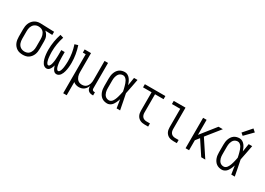

<svg xmlns="http://www.w3.org/2000/svg" viewBox="-3 -1733 4007 2900"><g transform="rotate(30 2000.0 -283.0)"><path d="M249 8Q223 8 196.5 2.5Q170 -3 147.5 -17Q125 -31 108 -51.5Q91 -72 81 -96.5Q71 -121 67 -147.5Q63 -174 63 -200V-330Q63 -355 66.5 -380.5Q70 -406 79.5 -429.5Q89 -453 104.5 -473.5Q120 -494 141 -508.5Q162 -523 186.5 -530.5Q211 -538 237 -538Q240 -538 243.5 -538Q247 -538 250 -538L488 -530V-475L363 -479Q380 -467 393 -449.5Q406 -432 414.5 -412.5Q423 -393 426 -372Q429 -351 429 -330V-200Q429 -174 425.5 -148Q422 -122 412.5 -98Q403 -74 386.5 -53Q370 -32 348.5 -17.5Q327 -3 301 2.5Q275 8 249 8ZM249 -47Q267 -47 285 -52Q303 -57 317.5 -68Q332 -79 342 -95Q352 -111 358 -128Q364 -145 366 -163.5Q368 -182 368 -200V-330Q368 -347 366 -364.5Q364 -382 359 -398.5Q354 -415 345 -430.5Q336 -446 323 -457.5Q310 -469 293.5 -475Q277 -481 260 -482L250 -483Q248 -483 246 -483Q244 -483 241 -483Q223 -483 206 -477Q189 -471 174.5 -460Q160 -449 150 -433.5Q140 -418 134 -401Q128 -384 126 -366Q124 -348 124 -330V-200Q124 -181 126.5 -162.5Q129 -144 135 -126.5Q141 -109 152 -93.5Q163 -78 178.5 -67.5Q194 -57 212 -52Q230 -47 249 -47Z M662 8Q643 8 626 -2.5Q609 -13 597.5 -29Q586 -45 578.5 -63Q571 -81 566 -99.5Q561 -118 557.5 -137.5Q554 -157 552 -176.5Q550 -196 549 -215Q548 -234 548 -254Q548 -326 560 -397.5Q572 -469 595 -538L652 -521Q630 -456 619 -388.5Q608 -321 608 -253Q608 -242 608.5 -230.5Q609 -219 609.5 -208Q610 -197 611 -185.5Q612 -174 613 -163Q614 -152 615.5 -141Q617 -130 619.5 -119Q622 -108 625 -97Q628 -86 632.5 -75.5Q637 -65 645 -56Q653 -47 664 -47Q676 -47 684 -57Q692 -67 696.5 -78Q701 -89 704 -100.5Q707 -112 709 -123.5Q711 -135 713 -147Q715 -159 716 -170.5Q717 -182 717.5 -194Q718 -206 718.5 -217.5Q719 -229 719.5 -241Q720 -253 720 -265V-345H780V-265Q780 -253 780.5 -241Q781 -229 781.5 -217.5Q782 -206 782.5 -194Q783 -182 784 -170.5Q785 -159 787 -147Q789 -135 791 -123.5Q793 -112 796 -100.5Q799 -89 803.5 -78Q808 -67 816 -57Q824 -47 836 -47Q847 -47 855 -56Q863 -65 867.5 -75.5Q872 -86 875 -97Q878 -108 880.5 -119Q883 -130 884.5 -141Q886 -152 887 -163Q888 -174 889 -185.5Q890 -197 890.5 -208Q891 -219 891.5 -230.5Q892 -242 892 -253Q892 -321 881 -388.5Q870 -456 848 -521L905 -538Q928 -469 940 -397.5Q952 -326 952 -254Q952 -234 951 -215Q950 -196 948 -176.5Q946 -157 942.5 -137.5Q939 -118 934 -99.5Q929 -81 921.5 -63Q914 -45 902.5 -29Q891 -13 874 -2.5Q857 8 838 8Q825 8 813.5 3.5Q802 -1 793 -9.5Q784 -18 777.5 -28.5Q771 -39 766 -50Q761 -61 757 -72.5Q753 -84 750 -96Q747 -84 743 -72.5Q739 -61 734 -50Q729 -39 722.5 -28.5Q716 -18 707 -9.5Q698 -1 686.5 3.5Q675 8 662 8Z M1071 205V-475H1021V-530H1132V-200Q1132 -182 1134 -163.5Q1136 -145 1142 -128Q1148 -111 1157.5 -95.5Q1167 -80 1181.5 -68.5Q1196 -57 1214 -52Q1232 -47 1250 -47Q1268 -47 1286 -52Q1304 -57 1318.5 -68.5Q1333 -80 1342.5 -95.5Q1352 -111 1358 -128Q1364 -145 1366 -163.5Q1368 -182 1368 -200V-530H1429V-84Q1429 -76 1431 -69Q1433 -62 1438 -57Q1443 -52 1450.5 -49.5Q1458 -47 1465 -47H1479V8H1465Q1446 8 1427.5 3Q1409 -2 1395 -15Q1381 -28 1374.5 -46.5Q1368 -65 1368 -84V-95Q1360 -73 1347 -53.5Q1334 -34 1315.5 -19.5Q1297 -5 1274 1.5Q1251 8 1227 8Q1202 8 1176.5 0Q1151 -8 1132 -25V205Z M1721 8Q1696 8 1671.5 1.5Q1647 -5 1626.5 -20Q1606 -35 1592 -56Q1578 -77 1569.5 -101Q1561 -125 1558 -150Q1555 -175 1555 -200V-330Q1555 -355 1558 -380Q1561 -405 1569.5 -429Q1578 -453 1592 -474Q1606 -495 1626.5 -510Q1647 -525 1671.5 -531.5Q1696 -538 1721 -538Q1749 -538 1773 -523.5Q1797 -509 1813 -487.5Q1829 -466 1840.5 -441Q1852 -416 1860 -390Q1866 -425 1871 -460Q1876 -495 1882 -530H1943Q1930 -465 1918 -399.5Q1906 -334 1892 -269Q1907 -202 1919 -134.5Q1931 -67 1945 0H1884Q1878 -37 1872.5 -73.5Q1867 -110 1861 -147Q1855 -129 1848.5 -111.5Q1842 -94 1833.5 -77.5Q1825 -61 1814.5 -45.5Q1804 -30 1789.5 -18Q1775 -6 1757.5 1Q1740 8 1721 8ZM1721 -47Q1738 -47 1753 -56Q1768 -65 1778 -78.5Q1788 -92 1795.5 -107.5Q1803 -123 1808.5 -138.5Q1814 -154 1818.5 -170.5Q1823 -187 1827 -203Q1831 -219 1834.5 -235.5Q1838 -252 1841 -269Q1837 -290 1832 -311.5Q1827 -333 1821 -354Q1815 -375 1808 -395.5Q1801 -416 1790 -435Q1779 -454 1761 -468.5Q1743 -483 1721 -483Q1704 -483 1687 -477Q1670 -471 1657.5 -459Q1645 -447 1637 -431.5Q1629 -416 1624 -399Q1619 -382 1617.5 -364.5Q1616 -347 1616 -330V-200Q1616 -183 1617.5 -165.5Q1619 -148 1624 -131Q1629 -114 1637 -98.5Q1645 -83 1657.5 -71Q1670 -59 1687 -53Q1704 -47 1721 -47Z M2374 0Q2354 0 2333 -3.5Q2312 -7 2293.5 -16Q2275 -25 2260 -40Q2245 -55 2236 -74Q2227 -93 2223.5 -113.5Q2220 -134 2220 -155V-475H2071V-530H2429V-475H2280V-155Q2280 -135 2285.5 -116Q2291 -97 2304 -82.5Q2317 -68 2336 -61.5Q2355 -55 2374 -55H2434V0Z M2874 0Q2854 0 2833 -3.5Q2812 -7 2793.5 -16Q2775 -25 2760 -40Q2745 -55 2736 -74Q2727 -93 2723.5 -113.5Q2720 -134 2720 -155V-475H2575V-530H2780V-155Q2780 -135 2785.5 -116Q2791 -97 2804 -82.5Q2817 -68 2836 -61.5Q2855 -55 2874 -55H2934V0Z M3087 0V-530H3148V-268L3356 -530H3431L3239 -290L3431 0H3360L3201 -241L3148 -174V0Z M3721 8Q3696 8 3671.5 1.5Q3647 -5 3626.5 -20Q3606 -35 3592 -56Q3578 -77 3569.5 -101Q3561 -125 3558 -150Q3555 -175 3555 -200V-330Q3555 -355 3558 -380Q3561 -405 3569.5 -429Q3578 -453 3592 -474Q3606 -495 3626.5 -510Q3647 -525 3671.5 -531.5Q3696 -538 3721 -538Q3749 -538 3773 -523.5Q3797 -509 3813 -487.5Q3829 -466 3840.5 -441Q3852 -416 3860 -390Q3866 -425 3871 -460Q3876 -495 3882 -530H3943Q3930 -465 3918 -399.5Q3906 -334 3892 -269Q3907 -202 3919 -134.5Q3931 -67 3945 0H3884Q3878 -37 3872.5 -73.5Q3867 -110 3861 -147Q3855 -129 3848.5 -111.5Q3842 -94 3833.5 -77.5Q3825 -61 3814.5 -45.5Q3804 -30 3789.5 -18Q3775 -6 3757.5 1Q3740 8 3721 8ZM3721 -47Q3738 -47 3753 -56Q3768 -65 3778 -78.5Q3788 -92 3795.5 -107.5Q3803 -123 3808.5 -138.5Q3814 -154 3818.5 -170.5Q3823 -187 3827 -203Q3831 -219 3834.5 -235.5Q3838 -252 3841 -269Q3837 -290 3832 -311.5Q3827 -333 3821 -354Q3815 -375 3808 -395.5Q3801 -416 3790 -435Q3779 -454 3761 -468.5Q3743 -483 3721 -483Q3704 -483 3687 -477Q3670 -471 3657.5 -459Q3645 -447 3637 -431.5Q3629 -416 3624 -399Q3619 -382 3617.5 -364.5Q3616 -347 3616 -330V-200Q3616 -183 3617.5 -165.5Q3619 -148 3624 -131Q3629 -114 3637 -98.5Q3645 -83 3657.5 -71Q3670 -59 3687 -53Q3704 -47 3721 -47ZM3740 -593 3700 -627 3826 -771 3874 -729Z"/></g></svg>

Font: Iosevka Slab Light
Style: Regular
Weight: 300
Monospace: yes
Designer: Belleve Invis
Foundry: Belleve Invis
Version: Version 11.1.0; ttfautohint (v1.8.3)